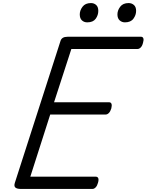

<svg xmlns="http://www.w3.org/2000/svg" viewBox="-20 -1234 958 1254"><path d="M116 0Q91 0 80.5 -9Q70 -18 77 -40L375 -966Q379 -980 390.5 -987Q402 -994 422 -994H901Q912 -994 916 -984Q920 -974 914 -954Q909 -934 899 -924Q889 -914 878 -914H446L333 -566H693Q704 -566 708 -556Q712 -546 707 -526Q701 -506 691 -496Q681 -486 670 -486H308L178 -80H606Q617 -80 621.5 -70.5Q626 -61 620 -40Q615 -21 605 -10.5Q595 0 584 0ZM550 -1088Q529 -1088 515 -1101Q501 -1114 501 -1140Q501 -1166 519 -1190Q537 -1214 574 -1214Q594 -1214 608 -1201.5Q622 -1189 622 -1163Q622 -1135 605 -1111.5Q588 -1088 550 -1088ZM796 -1088Q776 -1088 761.5 -1101Q747 -1114 747 -1140Q747 -1166 765 -1190Q783 -1214 820 -1214Q840 -1214 854.5 -1201.5Q869 -1189 869 -1163Q869 -1136 851.5 -1112Q834 -1088 796 -1088Z"/></svg>

Font: Playwrite CA
Style: Regular
Weight: 400
Designer: Veronika Burian, José Scaglione
Foundry: TypeTogether
Version: Version 1.002